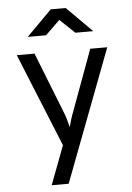

<svg xmlns="http://www.w3.org/2000/svg" viewBox="-63 -831 725 1057"><g transform="rotate(-5 300.0 -302.5)"><path d="M179 180 260 -34 50 -550H148L282 -210Q289 -193 295.5 -169.5Q302 -146 306 -130Q310 -146 317 -169.5Q324 -193 331 -210L456 -550H550L273 180ZM119 -645 258 -785H341L481 -645H382L300 -723L220 -645Z"/></g></svg>

Font: NKDuy Mono
Style: Regular
Weight: 400
Monospace: yes
Designer: NKDuy
Foundry: NKDuy
Version: Version 2.251; ttfautohint (v1.8.4.7-5d5b)